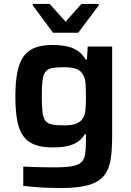

<svg xmlns="http://www.w3.org/2000/svg" viewBox="-20 -746 667 974"><path d="M288 208Q252 208 216 206.5Q180 205 149 202Q118 199 98 197V99Q117 100 144.5 101Q172 102 201 102.5Q230 103 254 103Q311 103 343.5 97.5Q376 92 392 77.5Q408 63 412 35.5Q416 8 416 -35V-65H410Q394 -38 369.5 -23.5Q345 -9 314.5 -3.5Q284 2 248 2Q196 2 160 -10.5Q124 -23 101 -52Q78 -81 68 -131Q58 -181 58 -256Q58 -332 68.5 -382.5Q79 -433 101.5 -462.5Q124 -492 160 -505Q196 -518 248 -518Q280 -518 311.5 -512.5Q343 -507 370 -491Q397 -475 414 -444H421L425 -510H549V-59Q549 11 541.5 61.5Q534 112 508 144.5Q482 177 430 192.5Q378 208 288 208ZM305 -110Q342 -110 364.5 -118Q387 -126 398 -143Q411 -161 413.5 -189.5Q416 -218 416 -257Q416 -297 413.5 -326Q411 -355 398 -372Q387 -390 364.5 -397.5Q342 -405 305 -405Q267 -405 244 -400.5Q221 -396 210 -381Q199 -366 195.5 -336.5Q192 -307 192 -257Q192 -207 195.5 -178Q199 -149 210 -134Q221 -119 244 -114.5Q267 -110 305 -110ZM249 -580 146 -719V-726H232L313 -636L393 -726H481V-719L377 -580Z"/></svg>

Font: Saira SemiExpanded SemiBold
Style: Regular
Weight: 600
Width: 6
Designer: Hector Gatti with collaboration of the Omnibus-Type team
Foundry: Omnibus-Type
Version: Version 1.101